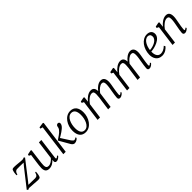

<svg xmlns="http://www.w3.org/2000/svg" viewBox="429 -2514 4233 4233"><g transform="rotate(-45 2545.0 -398.0)"><path d="M2 -13.7 28.8 10.7 32.7 7.3 33.2 6.8C46.4 -2.4 64.9 -6.3 76.7 -6.3C134.8 -6.3 267.6 10.7 339.4 10.7C363.3 10.7 379.9 6.3 388.2 1C416 -17.6 425.3 -95.2 428.7 -153.8H403.3C394.5 -93.8 364.7 -63 314 -63C299.8 -63 158.7 -65.9 106.4 -66.9L153.8 -123.5L480.5 -544.9L458 -565.9L458.5 -567.9C442.4 -554.7 415 -550.3 401.9 -550.3C344.2 -550.3 232.9 -567.9 158.7 -567.9C134.3 -567.9 116.2 -564 107.9 -558.1C80.6 -538.6 69.8 -440.9 70.8 -399.4H96.7C100.1 -447.3 134.3 -487.8 172.9 -489.7C178.7 -493.7 330.6 -488.3 377.9 -486.8L316.9 -415Z M569.3 -124C569.3 -21.5 616.2 9.8 689.5 9.8C767.6 9.8 829.1 -37.1 869.1 -82.5C868.7 -71.3 868.2 -61.5 867.7 -58.1C858.9 -16.6 876.5 8.8 913.1 8.8C967.8 8.8 1014.6 -42 1022.5 -55.2L1009.8 -77.1C984.9 -51.8 968.8 -42.5 955.6 -42.5C945.8 -42.5 940.4 -52.7 943.8 -77.6L1007.3 -564H931.6L875.5 -136.2C839.4 -90.8 775.4 -43.9 721.7 -43.9C675.8 -43.9 645.5 -60.1 645.5 -136.2C645.5 -188 653.8 -233.9 661.1 -292.5L694.8 -557.6L675.3 -567.9L572.8 -546.9L565.9 -512.2L613.3 -489.3L586.9 -295.9C579.1 -238.3 569.3 -168.9 569.3 -124Z M1127.9 0H1203.1L1310.1 -794.4L1288.6 -805.7L1175.3 -788.6L1169.4 -755.9L1225.6 -739.7ZM1401.9 -43C1423.8 -5.9 1453.1 9.8 1479.5 9.8C1526.9 9.8 1573.7 -22.9 1589.8 -49.3L1576.2 -73.7C1556.6 -54.2 1536.1 -46.9 1522.9 -46.9C1505.9 -46.9 1482.4 -67.4 1464.4 -93.8L1328.6 -304.7C1382.3 -336.9 1500 -402.8 1544.4 -466.8C1560.1 -489.7 1565.4 -512.2 1564.9 -528.3C1564.5 -552.2 1545.4 -567.9 1523.4 -567.9C1501 -567.9 1475.1 -553.2 1469.7 -523.4C1466.8 -502.4 1462.9 -476.1 1441.9 -447.8C1395 -383.8 1321.3 -347.2 1255.4 -298.3H1256.3L1255.4 -297.9Z M1636.2 -214.4C1638.7 -72.3 1701.2 9.8 1824.7 9.8C1988.8 9.8 2100.1 -167 2097.2 -343.3C2094.7 -485.4 2031.7 -567.9 1908.2 -567.9C1744.1 -567.9 1633.3 -391.6 1636.2 -214.4ZM1838.4 -38.1C1756.8 -38.1 1718.3 -103.5 1716.8 -215.3C1714.4 -348.1 1771 -520 1894 -520C1977.5 -520 2014.6 -452.1 2016.1 -342.3C2018.1 -209.5 1960.4 -38.1 1838.4 -38.1Z M2197.8 0H2273.4L2322.3 -364.7C2373.5 -440.9 2455.1 -506.3 2513.2 -506.3C2561.5 -506.3 2578.1 -486.8 2578.1 -419.4C2578.1 -360.4 2565.9 -280.3 2556.6 -223.1L2525.9 0H2603L2636.2 -246.6C2642.6 -285.6 2649.9 -334.5 2653.8 -377C2703.6 -446.3 2775.4 -505.4 2828.1 -505.4C2870.6 -505.4 2891.1 -485.8 2891.1 -418.9C2891.1 -357.9 2876 -281.2 2866.7 -225.6C2857.9 -168.5 2844.2 -94.2 2842.3 -45.9C2840.8 -6.3 2859.4 9.8 2892.6 9.8C2946.8 9.8 2991.2 -41 3000 -54.7L2986.8 -76.2C2962.4 -52.2 2946.8 -41.5 2931.6 -41.5C2922.4 -41.5 2919.4 -55.2 2920.9 -77.1C2924.3 -128.4 2936.5 -195.8 2944.8 -247.1C2954.6 -303.7 2969.2 -376.5 2969.2 -423.3C2969.2 -527.3 2922.9 -567.9 2856.4 -567.9C2783.2 -567.9 2707 -509.3 2655.8 -440.4C2652.3 -529.8 2615.7 -567.9 2546.9 -567.9C2468.8 -567.9 2386.2 -505.9 2331.1 -433.6L2343.8 -558.1L2324.2 -567.9L2221.7 -547.4L2214.8 -512.2L2262.2 -489.3Z M3115.7 0H3191.4L3240.2 -364.7C3291.5 -440.9 3373 -506.3 3431.2 -506.3C3479.5 -506.3 3496.1 -486.8 3496.1 -419.4C3496.1 -360.4 3483.9 -280.3 3474.6 -223.1L3443.8 0H3521L3554.2 -246.6C3560.5 -285.6 3567.9 -334.5 3571.8 -377C3621.6 -446.3 3693.4 -505.4 3746.1 -505.4C3788.6 -505.4 3809.1 -485.8 3809.1 -418.9C3809.1 -357.9 3793.9 -281.2 3784.7 -225.6C3775.9 -168.5 3762.2 -94.2 3760.3 -45.9C3758.8 -6.3 3777.3 9.8 3810.5 9.8C3864.7 9.8 3909.2 -41 3918 -54.7L3904.8 -76.2C3880.4 -52.2 3864.7 -41.5 3849.6 -41.5C3840.3 -41.5 3837.4 -55.2 3838.9 -77.1C3842.3 -128.4 3854.5 -195.8 3862.8 -247.1C3872.6 -303.7 3887.2 -376.5 3887.2 -423.3C3887.2 -527.3 3840.8 -567.9 3774.4 -567.9C3701.2 -567.9 3625 -509.3 3573.7 -440.4C3570.3 -529.8 3533.7 -567.9 3464.8 -567.9C3386.7 -567.9 3304.2 -505.9 3249 -433.6L3261.7 -558.1L3242.2 -567.9L3139.6 -547.4L3132.8 -512.2L3180.2 -489.3Z M4018.6 -213.4C4015.6 -103 4068.4 9.8 4209 9.8C4303.7 9.8 4375.5 -52.2 4403.3 -90.8L4384.8 -124C4328.6 -67.9 4271 -44.9 4218.3 -44.9C4117.2 -44.9 4093.3 -153.3 4100.1 -228C4197.3 -230.5 4437 -292.5 4437 -445.8C4437 -514.6 4392.1 -567.9 4299.3 -567.9C4139.2 -567.9 4023.4 -398.4 4018.6 -213.4ZM4102.1 -272C4112.3 -376 4173.3 -522 4281.2 -522C4327.6 -522 4356.9 -494.1 4356.9 -439C4356.9 -335.4 4207.5 -275.4 4102.1 -272Z M4534.2 0H4609.9L4658.2 -363.8C4710.9 -440.4 4795.4 -506.3 4854 -506.3C4902.8 -506.3 4920.9 -486.3 4920.9 -419.4C4920.9 -358.4 4903.8 -280.3 4893.6 -223.1C4883.8 -168.5 4868.7 -92.8 4866.7 -46.9C4864.3 -5.4 4884.8 10.3 4918 10.3C4968.3 10.3 5011.7 -34.7 5019 -46.4L5006.3 -67.9C4986.3 -49.8 4970.7 -41.5 4959 -41.5C4949.7 -41.5 4946.8 -54.7 4947.8 -76.7C4950.7 -127 4964.4 -196.8 4973.1 -246.6C4982.9 -301.3 4999 -375 4999 -423.8C4999 -531.7 4956.5 -567.9 4887.7 -567.9C4809.1 -567.9 4723.1 -504.9 4667.5 -432.6L4680.7 -558.1L4661.1 -567.9L4558.1 -547.4L4551.3 -512.2L4599.1 -489.3Z"/></g></svg>

Font: Merriweather
Style: Light Italic
Weight: 300
Italic angle: -7.5°
Designer: Eben Sorkin
Foundry: Eben Sorkin
Version: Version 1.001